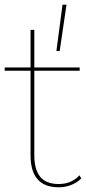

<svg xmlns="http://www.w3.org/2000/svg" viewBox="-20 -787 366 817"><path d="M263 -767 234 -570H220L246 -767ZM318 -41 326 -28Q311 -12 285.5 -1Q260 10 230 10Q110 10 110 -126V-486H0V-500H110V-660H126V-500H319V-486H126V-126Q126 -66 151 -35Q176 -4 230 -4Q284 -4 318 -41Z"/></svg>

Font: Prodigy Sans Thin
Style: Regular
Weight: 100
Designer: Wei Huang
Foundry: Wei Huang
Version: Version 1.003; ttfautohint (v1.8.3)